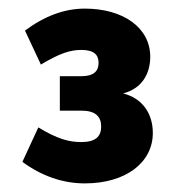

<svg xmlns="http://www.w3.org/2000/svg" viewBox="-20 -828 407 446"><path d="M177 -402C273 -402 335 -451 335 -519C335 -562 313 -599 266 -611C309 -622 329 -656 329 -696C329 -764 266 -808 177 -808C130 -808 84 -791 38 -757L75 -678C120 -705 144 -712 169 -712C198 -712 209 -701 209 -682C209 -663 198 -651 169 -651H119V-571H169C202 -571 215 -557 215 -534C215 -511 202 -498 169 -498C140 -498 114 -505 69 -532L32 -452C77 -419 126 -402 177 -402Z"/></svg>

Font: Gantari ExtraBold
Style: Regular
Weight: 800
Designer: Anugrah Pasau
Foundry: Lafontype
Version: Version 1.000